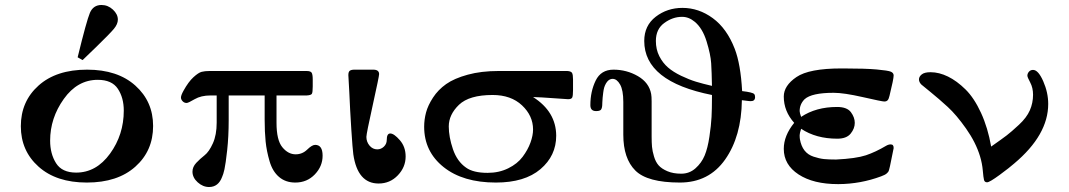

<svg xmlns="http://www.w3.org/2000/svg" viewBox="-20 -731 4309 774"><path d="M64 -222.2Q64 -322.3 135.5 -386.2Q207 -450.2 331.1 -450.2Q454.1 -450.2 525.6 -386Q597.2 -321.8 597.2 -223.1Q597.2 -123 525.6 -59.1Q454.1 4.9 330.1 4.9Q207 4.9 135.5 -59.1Q64 -123 64 -222.2ZM182.1 -164.1Q182.1 -110.8 206.1 -73Q230 -35.2 287.1 -35.2Q368.2 -35.2 423.6 -111.6Q479 -188 479 -285.2Q479 -336.9 455.1 -373Q431.2 -409.2 374 -409.2Q292 -409.2 237.1 -332Q182.1 -254.9 182.1 -164.1ZM293 -500Q329.1 -647.9 342.5 -679.4Q356 -710.9 389.2 -710.9Q415 -710.9 435.1 -692.4Q455.1 -673.8 455.1 -651.9Q455.1 -633.8 439 -614.5Q422.9 -595.2 368.2 -542Q334 -509.8 313 -488.8Z M709.5 -337.9Q709.5 -346.7 719.7 -365.2Q739.7 -401.4 759.8 -419.7Q779.8 -438 792.7 -441.4Q805.7 -444.8 824.7 -444.8H1215.8Q1231.9 -444.8 1236.3 -438Q1240.7 -431.2 1240.7 -410.2V-382.8Q1240.7 -358.9 1237.3 -353Q1233.9 -347.2 1216.8 -346.2H1094.7V-235.8Q1094.7 -166 1118.2 -137.5Q1141.6 -108.9 1171.9 -108.9Q1198.7 -108.9 1218.3 -127.9Q1237.8 -147 1250.5 -147Q1280.3 -147 1280.5 -104Q1280.8 -61 1249.3 -28.1Q1217.8 4.9 1170.4 4.9Q1131.3 4.9 1105 -17.6Q1078.6 -40 1066.7 -81.1Q1054.7 -122.1 1050.8 -160.6Q1046.9 -199.2 1046.9 -249V-346.2H901.9V-246.1Q901.9 -181.2 895.8 -125.5Q889.6 -69.8 884.8 -48.3Q879.9 -26.9 875.5 -18.1Q860.4 22.9 822.8 22.9Q797.9 22.9 776.9 3.9Q755.9 -15.1 755.9 -39.1Q755.9 -58.1 771.2 -74.5Q786.6 -90.8 804.7 -105Q822.8 -119.1 838.1 -153.1Q853.5 -187 853.5 -236.8V-346.2H828.6Q790.5 -346.2 764.6 -331.1Q738.8 -315.9 732.4 -315.9Q722.7 -315.9 716.1 -323Q709.5 -330.1 709.5 -337.9Z M1384.3 -428.2Q1384.3 -441.4 1390.1 -445.8Q1396 -450.2 1409.2 -450.2H1484.4Q1508.3 -450.2 1508.3 -432.1Q1508.3 -423.3 1482.7 -307.6Q1457 -191.9 1457 -179.2Q1457 -159.2 1469.7 -144Q1482.4 -128.9 1501 -128.9Q1516.1 -128.9 1527.6 -139.9Q1539.1 -150.9 1539.1 -167Q1539.1 -192.9 1553.2 -192.9Q1568.4 -192.9 1591.8 -166Q1615.2 -139.2 1615.2 -100.1Q1615.2 -57.1 1583.7 -24.2Q1552.2 8.8 1506.3 8.8Q1421.4 8.8 1404.3 -108.9Q1401.4 -129.9 1396.2 -209.5Q1391.1 -289.1 1388.2 -357.9Z M1689.9 -220.2Q1689.9 -249 1697.5 -277.6Q1705.1 -306.2 1725.6 -337.6Q1746.1 -369.1 1778.6 -392.1Q1811 -415 1865.5 -429.9Q1919.9 -444.8 1989.7 -444.8H2267.1Q2282.2 -443.8 2286.1 -437Q2290 -430.2 2290 -411.1V-367.2Q2290 -344.2 2286.6 -337.6Q2283.2 -331.1 2270 -331.1Q2265.1 -331.1 2213.1 -335Q2161.1 -338.9 2128.9 -339.8Q2221.7 -280.8 2222.2 -184.1Q2222.2 -103 2158.7 -49.1Q2095.2 4.9 1979 4.9Q1846.2 4.9 1768.1 -57.6Q1689.9 -120.1 1689.9 -220.2ZM1789.1 -221.2Q1789.1 -179.2 1805.9 -129.6Q1822.8 -80.1 1858.9 -55.2Q1887.7 -34.2 1945.8 -34.2Q1991.7 -34.2 2028.8 -52.5Q2065.9 -70.8 2086.9 -98.9Q2107.9 -127 2118.4 -156Q2128.9 -185.1 2128.9 -209Q2128.9 -264.2 2084.5 -306.2Q2040 -348.1 1965.8 -348.1Q1871.6 -348.1 1830.3 -308.6Q1789.1 -269 1789.1 -221.2Z M2359.9 -307.1Q2359.9 -362.3 2381.3 -406.2Q2402.8 -450.2 2453.1 -450.2Q2506.3 -450.2 2551.5 -424.1Q2596.7 -397.9 2605 -352.1Q2606.9 -342.3 2606.9 -321.8V-180.2Q2606.9 -156.2 2608.4 -139.2Q2609.9 -122.1 2616.5 -100.1Q2623 -78.1 2635 -64.5Q2647 -50.8 2670.4 -40.8Q2693.8 -30.8 2726.1 -30.8Q2759.3 -30.8 2783.7 -52.5Q2808.1 -74.2 2820.6 -104Q2833 -133.8 2839.8 -179.9Q2846.7 -226.1 2848.4 -259.5Q2850.1 -293 2850.1 -336.9V-348.1Q2577.1 -402.3 2577.1 -565.9Q2577.1 -627.9 2623.5 -663.6Q2669.9 -699.2 2731 -699.2Q2796.9 -699.2 2853.5 -657.7Q2910.2 -616.2 2941.9 -534.2Q2965.8 -472.2 2971.7 -363.8Q3013.7 -358.9 3020 -352.1Q3023.9 -348.1 3023.9 -339.8Q3023.9 -322.8 3005.9 -323.2Q3002.9 -323.2 2998.5 -323.7Q2994.1 -324.2 2986.1 -325.2Q2978 -326.2 2970.7 -327.1Q2968.8 -181.2 2903.3 -88.1Q2837.9 4.9 2720.7 4.9Q2589.8 4.9 2541.3 -43.5Q2492.7 -91.8 2492.7 -188V-319.8Q2492.7 -367.7 2479.7 -390.4Q2466.8 -413.1 2449.7 -413.1Q2440.9 -413.1 2433.1 -407.2Q2427.2 -402.3 2422.6 -394.3Q2418 -386.2 2415.5 -377.7Q2413.1 -369.1 2411.6 -356.7Q2410.2 -344.2 2409.4 -337.2Q2408.7 -330.1 2408.2 -319.1Q2407.7 -308.1 2407.7 -306.2Q2406.7 -293 2401.9 -288.1Q2397 -283.2 2382.8 -283.2Q2359.9 -283.2 2359.9 -307.1ZM2624 -565.9Q2624 -531.7 2637.9 -504.4Q2651.9 -477.1 2672.9 -459Q2693.8 -440.9 2725.8 -425.5Q2757.8 -410.2 2785.9 -401.6Q2814 -393.1 2850.1 -384.8Q2849.1 -440.9 2846.9 -476.1Q2844.7 -511.2 2828.4 -564.2Q2812 -617.2 2780.8 -643.1Q2756.8 -663.1 2730 -663.1H2729Q2691.9 -663.1 2658 -638.4Q2624 -613.8 2624 -565.9Z M3139.6 -130.9Q3139.6 -184.1 3181.6 -235.8Q3139.6 -282.7 3139.6 -341.8Q3139.6 -385.7 3190.7 -420.4Q3241.7 -455.1 3371.6 -455.1H3379.9Q3468.8 -455.1 3514.6 -450.9Q3560.5 -446.8 3571.5 -441.9Q3582.5 -437 3582.5 -426.8Q3582.5 -412.6 3565.9 -345.2Q3563 -332 3558.3 -326.9Q3553.7 -321.8 3544.7 -321.8Q3535.6 -321.8 3458.7 -339.4Q3381.8 -356.9 3340.8 -356.9Q3252 -356.9 3223.6 -331.1Q3203.6 -311 3203.6 -283.2Q3203.6 -276.4 3209.5 -259.8Q3269.5 -299.8 3354.5 -299.8Q3394.5 -299.8 3410.2 -278.8Q3425.8 -257.8 3425.8 -235.8Q3425.8 -212.9 3409.2 -192.4Q3392.6 -171.9 3355.5 -171.9Q3269.5 -171.9 3209.5 -211.9Q3203.6 -193.8 3203.6 -186Q3203.6 -176.3 3204.6 -169.9Q3209.5 -142.1 3223.1 -124.5Q3236.8 -106.9 3259.8 -99.4Q3282.7 -91.8 3301.8 -89.8Q3320.8 -87.9 3350.6 -87.9Q3430.7 -91.8 3470.7 -105Q3509.8 -118.2 3551.8 -143.1Q3561.5 -148.9 3570.8 -148.9Q3583 -148.9 3582.5 -133.8Q3582.5 -132.8 3567.9 -62Q3564 -44.9 3562.3 -41Q3560.5 -37.1 3554.2 -31.5Q3547.9 -25.9 3531.7 -20Q3448.7 10.7 3360.8 11.2H3357.9Q3258.8 11.2 3199.2 -27.8Q3139.6 -66.9 3139.6 -130.9Z M3731.4 -439.9Q3765.6 -439.9 3801.5 -422.4Q3837.4 -404.8 3872.3 -370.4Q3907.2 -335.9 3934.8 -275.9Q3962.4 -215.8 3975.6 -140.1Q4019.5 -170.9 4038.1 -185.1Q4056.6 -199.2 4087.6 -228Q4118.7 -256.8 4131.6 -286.4Q4144.5 -315.9 4144.5 -349.1Q4144.5 -377 4133.1 -398.4Q4121.6 -419.9 4121.6 -425.8Q4121.6 -434.6 4127.9 -441.9Q4134.3 -449.2 4144.5 -449.2Q4165.5 -449.2 4185.5 -403.6Q4205.6 -357.9 4205.6 -312Q4205.6 -187 4068.4 -71.8Q4050.3 -55.7 4009.8 -25.9Q3969.2 3.9 3959.2 3.9Q3949.2 3.9 3946.8 -5.6Q3944.3 -15.1 3941.9 -43.5Q3939.5 -71.8 3930.7 -101.1Q3913.6 -157.2 3874.5 -212.6Q3835.4 -268.1 3800.5 -300Q3765.6 -332 3731 -360.1Q3696.3 -388.2 3694.3 -390.1Q3684.6 -399.9 3684.6 -410.9Q3684.6 -421.9 3695.6 -430.9Q3706.5 -439.9 3731.4 -439.9Z"/></svg>

Font: CMU Serif
Style: Bold
Weight: 700
Version: Version 0.7.0